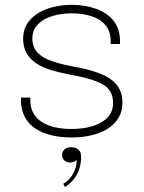

<svg xmlns="http://www.w3.org/2000/svg" viewBox="-20 -558 592 792"><path d="M275.5 9Q227 9 189 -0.8Q151 -10.5 124.2 -29Q97.5 -47.5 83 -74.5Q68.5 -101.5 66.5 -135.5Q66.5 -140.5 66.5 -146Q66.5 -151.5 66.5 -155.5H105Q105 -151.5 105 -146.5Q105 -141.5 105.5 -136.5Q108 -84 152.2 -55Q196.5 -26 275.5 -26Q327 -26 365.5 -38.8Q404 -51.5 425.2 -75.2Q446.5 -99 446.5 -132.5Q446.5 -187.5 401.8 -211.2Q357 -235 272 -249.5Q229.5 -257.5 193.2 -268.2Q157 -279 130.8 -296Q104.5 -313 90 -338Q75.5 -363 75.5 -398.5Q75.5 -443.5 102.8 -474.5Q130 -505.5 175.2 -521.8Q220.5 -538 274.5 -538Q329.5 -538 375 -522.2Q420.5 -506.5 447.8 -473.2Q475 -440 475 -388Q475 -385.5 475 -382.2Q475 -379 475 -376.5H436.5Q436.5 -379 436.5 -381.8Q436.5 -384.5 436.5 -387Q436.5 -430 414 -455.5Q391.5 -481 355 -492Q318.5 -503 276 -503Q233.5 -503 196.5 -492Q159.5 -481 136.5 -458Q113.5 -435 113.5 -399.5Q113.5 -363 135 -340.8Q156.5 -318.5 195 -305.5Q233.5 -292.5 285 -283Q331.5 -274.5 368.5 -263Q405.5 -251.5 431.5 -234.8Q457.5 -218 471.2 -193.5Q485 -169 485 -134Q485 -99.5 469.5 -73Q454 -46.5 426 -28.2Q398 -10 359.8 -0.5Q321.5 9 275.5 9ZM269.5 112.5Q255.5 112.5 245.8 103.8Q236 95 236 81Q236 67 246.8 58Q257.5 49 274 49Q284.5 49 293.8 53Q303 57 308.8 65.5Q314.5 74 314.5 89Q314.5 119.5 305.2 143.8Q296 168 281 185.2Q266 202.5 248 213.5L241 200Q254.5 193 267.2 178.8Q280 164.5 288.2 144.2Q296.5 124 296.5 101Q294.5 105 286.5 108.8Q278.5 112.5 269.5 112.5Z"/></svg>

Font: Epilogue ExtraLight
Style: Regular
Weight: 250
Designer: Tyler Finck
Foundry: Etcetera Type Co
Version: Version 2.112